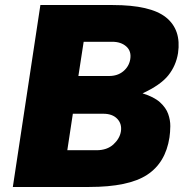

<svg xmlns="http://www.w3.org/2000/svg" viewBox="-20 -743 736 763"><path d="M31 0 140.5 -723H428Q578.5 -723 639.8 -673.8Q701 -624.5 687.5 -532Q679.5 -482 648.8 -443.5Q618 -405 546.5 -372Q592 -358 615.8 -336.5Q639.5 -315 648.2 -290.5Q657 -266 656.8 -241.8Q656.5 -217.5 653.5 -197Q638 -96 564.2 -48Q490.5 0 334.5 0ZM291.5 -441H413.5Q447.5 -441 470 -459.8Q492.5 -478.5 497.5 -507Q503 -539.5 482 -558.2Q461 -577 426 -577H312.5ZM247.5 -146H363.5Q405.5 -146 430.8 -169.2Q456 -192.5 460.5 -221Q465 -251 445.8 -271Q426.5 -291 390.5 -291H269.5Z"/></svg>

Font: Public Sans Black
Style: Italic
Weight: 900
Italic angle: -8°
Designer: The Public Sans project authors (U.S. Web Design System). Libre Franklin designed by Pablo Impallari and Rodrigo Fuenzal
Version: Version 1.007; ttfautohint (v1.8.1) -l 8 -r 50 -G 200 -x 14 